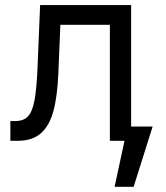

<svg xmlns="http://www.w3.org/2000/svg" viewBox="-20 -550 649 750"><path d="M20.5 -77.1H39.1Q71.8 -77.1 89.1 -95.2Q106.4 -113.3 115 -159.2Q123.5 -205.1 127 -295.9L136.7 -530.3H492.2V-55.7H576.2L502 179.7H427.7L466.3 0H409.2V-453.1H215.8L208 -264.6Q204.1 -172.9 188.5 -115.7Q172.9 -58.6 139.6 -29.3Q106.4 0 48.8 0H20.5Z"/></svg>

Font: Pretendard Std
Style: Regular
Weight: 400
Designer: Base glyphs from Inter by Rasmus Andersson; Hangeul glyphs from Noto Sans CJK(Source Han Sans) by Jang Soo-young and Kan
Foundry: Kil Hyung-jin
Version: Version 1.309